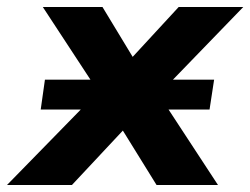

<svg xmlns="http://www.w3.org/2000/svg" viewBox="-79 -527 713 547"><path d="M-59 0 201 -266 43 -507H213L299 -365L430 -507H614L373 -258L542 0H367L271 -155L126 0ZM37 -215 49 -300H531L518 -215Z"/></svg>

Font: Mulish ExtraBold
Style: Italic
Weight: 800
Italic angle: -9°
Designer: Vernon Adams
Foundry: Vernon Adams
Version: Version 3.603; ttfautohint (v1.8.3)